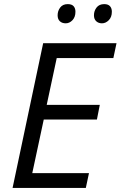

<svg xmlns="http://www.w3.org/2000/svg" viewBox="-20 -927 595 947"><path d="M42 0 192.9 -713.9H554.7L539.1 -640.6H259.8L210.4 -409.7H472.2L458 -337.4H195.8L139.2 -73.2H418.9L403.3 0ZM482.9 -812Q465.8 -812 454.6 -822.3Q443.4 -832.5 443.4 -851.6Q443.4 -873 456.3 -889.9Q469.2 -906.7 494.1 -906.7Q513.2 -906.7 522.5 -896.5Q531.7 -886.2 531.7 -869.1Q531.7 -842.8 516.6 -827.4Q501.5 -812 482.9 -812ZM304.2 -812Q286.1 -812 275.1 -822.3Q264.2 -832.5 264.2 -851.6Q264.2 -873 276.9 -889.9Q289.6 -906.7 314 -906.7Q334 -906.7 343 -896.5Q352.1 -886.2 352.1 -869.1Q352.1 -842.8 337.4 -827.4Q322.8 -812 304.2 -812Z"/></svg>

Font: Open Sans
Style: Italic
Weight: 400
Italic angle: -12°
Designer: Monotype Design Team
Foundry: Monotype Imaging Inc.
Version: Version 3.000; ttfautohint (v1.8.4)